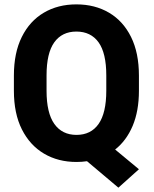

<svg xmlns="http://www.w3.org/2000/svg" viewBox="-20 -741 712 890"><path d="M624 -320.3Q624 -226.6 595 -157.7Q565.9 -88.9 513.7 -47.9L624 43.5L528.8 128.9L383.3 6.3Q359.4 9.8 334.5 9.8Q249.5 9.8 184.1 -28.8Q118.7 -67.4 81.5 -141.1Q44.4 -214.8 44.4 -320.3V-390.6Q44.4 -496.1 81.1 -569.8Q117.7 -643.6 183.1 -682.1Q248.5 -720.7 334 -720.7Q419.9 -720.7 485.4 -682.1Q550.8 -643.6 587.4 -569.8Q624 -496.1 624 -390.6ZM195.8 -320.3Q195.8 -217.3 231.9 -166.5Q268.1 -115.7 334.5 -115.7Q401.4 -115.7 437 -166.5Q472.7 -217.3 472.7 -320.3V-391.6Q472.7 -495.1 436.8 -544.9Q400.9 -594.7 334 -594.7Q267.6 -594.7 231.7 -544.9Q195.8 -495.1 195.8 -391.6Z"/></svg>

Font: Robert Sans Black
Style: Regular
Weight: 900
Designer: Christian Robertson (extended by Adam Twardoch)
Foundry: Google
Version: Version 12.135;April 2, 2019;FontCreator 11.5.0.2425 64-bit;